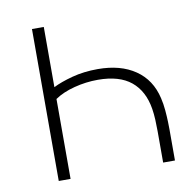

<svg xmlns="http://www.w3.org/2000/svg" viewBox="-66 -606 675 672"><g transform="rotate(-10 271.5 -270.0)"><path d="M132 -540V-326Q158.5 -339.5 200.5 -350.8Q242.5 -362 292 -362Q373 -362 425.2 -326.2Q477.5 -290.5 493 -223Q498 -202 500 -178.8Q502 -155.5 502.5 -136.8Q503 -118 503 -111V0H461V-111Q461 -131.5 460 -152.5Q459 -173.5 456 -192Q445.5 -256.5 403.8 -290.8Q362 -325 286 -325Q243.5 -325 202 -314.2Q160.5 -303.5 132 -284V0H90V-540Z"/></g></svg>

Font: Manrope ExtraLight
Style: Regular
Weight: 200
Designer: Mikhail Sharanda
Foundry: Mikhail Sharanda
Version: Version 4.505